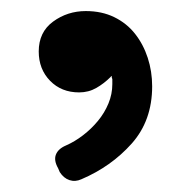

<svg xmlns="http://www.w3.org/2000/svg" viewBox="-20 -159 345 347"><path d="M88 152 85 145Q77 131 81 120.5Q85 110 99 104Q115 97 130 85.5Q145 74 157 59.5Q169 45 176 28Q183 11 183 -7V-16L182 -19Q182 -24 180 -20Q168 -8 154 0Q140 8 123 8Q91 8 70.5 -13Q50 -34 50 -66Q50 -101 76 -120Q102 -139 135 -139Q164 -139 186.5 -128Q209 -117 224 -98Q239 -79 247 -54.5Q255 -30 255 -3Q255 59 218 100.5Q181 142 127 165Q116 170 105.5 166.5Q95 163 88 152Z"/></svg>

Font: Higure Gothic Black
Style: Regular
Weight: 900
Designer: Yoshimichi Ohira
Foundry: Positype
Version: Version 1.000